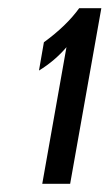

<svg xmlns="http://www.w3.org/2000/svg" viewBox="-20 -734 267 468"><path d="M151 -286 227 -714H173Q142 -671 87 -631L75 -562Q114 -586 142 -619L83 -286Z"/></svg>

Font: Geom Light
Style: Italic
Weight: 300
Italic angle: -10°
Version: Version 1.102